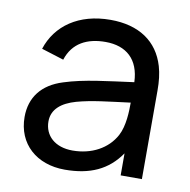

<svg xmlns="http://www.w3.org/2000/svg" viewBox="-70 -648 727 733"><g transform="rotate(10 293.0 -281.0)"><path d="M524 0V-343.8C524 -378.1 520.8 -408.3 512.5 -436.5C485.4 -528.1 411.5 -578.1 301 -578.1C178.1 -578.1 92.7 -517.7 62.5 -424L149 -396.9C170.8 -464.6 226 -491.7 296.9 -491.7C377.1 -491.7 428.1 -447.9 431.3 -359.4C332.3 -345.8 240.6 -336.5 163.5 -311.5C83.3 -286.5 41.7 -232.3 41.7 -156.2C41.7 -52.1 117.7 15.6 227.1 15.6C325 15.6 393.8 -15.6 441.7 -85.4V0ZM409.4 -151C379.2 -94.8 317.7 -61.5 243.8 -61.5C176 -61.5 134.4 -100 134.4 -155.2C134.4 -203.1 170.8 -231.3 225 -246.9C285.4 -263.5 343.8 -268.8 431.3 -280.2C431.3 -246.9 430.2 -189.6 409.4 -151Z"/></g></svg>

Font: Manrope3 Medium
Style: Regular
Weight: 500
Width: 4
Designer: Mikhail Sharanda
Foundry: Mikhail Sharanda
Version: Version 3.000;PS 003.000;hotconv 1.0.88;makeotf.lib2.5.64775